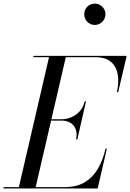

<svg xmlns="http://www.w3.org/2000/svg" viewBox="-65 -1066 736 1086"><path d="M40 0 214 -750H309L135 0ZM-45 0V-7.5H300Q368.5 -7.5 414.8 -35.5Q461 -63.5 489.2 -112.5Q517.5 -161.5 532 -225H539.5L487.5 0ZM365 -278Q372.5 -311.5 363.2 -335.2Q354 -359 332.8 -371.5Q311.5 -384 283 -384H212V-391.5H283Q311.5 -391.5 338.8 -403Q366 -414.5 386.2 -437Q406.5 -459.5 414 -493H421.5L372.5 -278ZM596 -545Q608.5 -598.5 601.2 -643.5Q594 -688.5 563.2 -715.5Q532.5 -742.5 474 -742.5H124V-750H651.5L603.5 -545ZM471 -925Q454.5 -925 441 -933.2Q427.5 -941.5 419.5 -955.2Q411.5 -969 411.5 -985.5Q411.5 -1002 419.5 -1015.8Q427.5 -1029.5 441 -1037.5Q454.5 -1045.5 471 -1045.5Q487.5 -1045.5 501.2 -1037.5Q515 -1029.5 523.2 -1015.8Q531.5 -1002 531.5 -985.5Q531.5 -969 523.2 -955.2Q515 -941.5 501.2 -933.2Q487.5 -925 471 -925Z"/></svg>

Font: Bodoni Moda 28pt
Style: Italic
Weight: 400
Italic angle: -13°
Designer: Owen Earl
Foundry: indestructible type
Version: Version 2.004